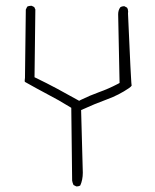

<svg xmlns="http://www.w3.org/2000/svg" viewBox="-20 -610 540 668"><path d="M245.6 38.6Q245.6 38.6 247.8 38.6Q250 38.6 253.2 37.8Q256.3 37.1 259.3 35.2Q268.1 15.6 268.1 -9.3Q268.1 -11.2 262.2 -227.1Q311.5 -249.5 352.5 -264.4Q393.6 -279.3 429.2 -303.7Q436.5 -309.1 438 -312Q437 -317.9 435.8 -341.8Q434.6 -365.7 433.6 -381.8Q431.2 -429.7 425.3 -563.5Q425.8 -567.4 425.8 -569.8Q425.8 -577.6 421.9 -583.5L412.6 -588.4Q403.8 -588.4 398.4 -584.5Q391.1 -574.2 391.1 -560.5L396 -321.3L388.7 -317.4Q357.9 -301.3 325.2 -289.6Q292.5 -277.8 261.7 -262.7L255.4 -259.3Q214.4 -282.2 179 -301.3Q143.6 -320.3 100.1 -341.3L103 -577.1L99.1 -585.4L90.3 -589.8Q88.9 -589.8 87.4 -589.8Q80.1 -589.8 74.7 -586.9L69.8 -576.7L66.9 -338.9Q65.9 -333.5 65.9 -330.3Q65.9 -327.1 66.4 -325.2L67.4 -324.7Q107.9 -301.8 145 -282.2Q183.1 -262.7 228 -234.9L231 18.6Q232.4 26.9 235.8 33.7Z"/></svg>

Font: NaikaiFont
Style: ExtraLight
Weight: 200
Version: Version 1.89